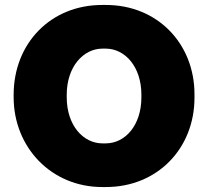

<svg xmlns="http://www.w3.org/2000/svg" viewBox="-20 -737 839 774"><path d="M35 -345C35 -144 186 17 392 17H407C615 17 764 -139 764 -343V-357C764 -561 615 -717 407 -717H392C183 -717 35 -561 35 -355ZM249 -345V-355C249 -468 316 -541 393 -541H406C484 -541 550 -468 550 -355V-345C550 -231 484 -159 406 -159H393C316 -159 249 -231 249 -345Z"/></svg>

Font: Fixel Display Black
Style: Regular
Weight: 900
Designer: AlfaBravo + MacPaw
Foundry: Kyrylo Tkachov, Marchela Mozhyna, Serhii Makarenko, Maria Weinstein, Zakhar Kryvoshyya
Version: Version 1.211